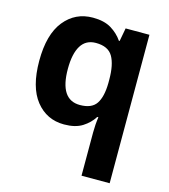

<svg xmlns="http://www.w3.org/2000/svg" viewBox="-117 -649 866 982"><g transform="rotate(15 316.5 -158.0)"><path d="M406 11Q406 -31 412 -71H406Q385 -37 348 -13.5Q311 10 251 10Q159 10 102 -61.5Q45 -133 45 -272Q45 -412 103 -484Q161 -556 254 -556Q314 -556 351.5 -533Q389 -510 412 -476H416L429 -546H555V240H406ZM304 -107Q366 -107 390.5 -143.5Q415 -180 416 -253V-271Q416 -351 391.5 -393Q367 -435 302 -435Q249 -435 223 -392.5Q197 -350 197 -270Q197 -107 304 -107Z"/></g></svg>

Font: Noto Sans Devanagari UI
Style: Bold
Weight: 700
Designer: Jelle Bosma - Monotype Design Team
Foundry: Monotype Imaging Inc.
Version: Version 2.004; ttfautohint (v1.8.4.7-5d5b)